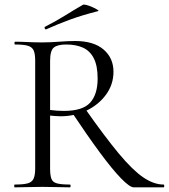

<svg xmlns="http://www.w3.org/2000/svg" viewBox="-20 -804 725 824"><path d="M554 0Q537 0 499.5 -38.5Q462 -77 408.5 -149.5Q355 -222 289 -321L345 -338Q430 -217 489.5 -145.5Q549 -74 594.5 -43Q640 -12 682 -12Q685 -12 685 -6Q685 0 682 0Q632 0 600.5 0Q569 0 554 0ZM302 -628Q382 -628 424.5 -591.5Q467 -555 467 -496Q467 -442 435.5 -398.5Q404 -355 352.5 -330Q301 -305 240 -305Q230 -305 217.5 -306Q205 -307 195 -308V-81Q195 -52 200.5 -37Q206 -22 224.5 -17Q243 -12 280 -12Q283 -12 283 -6Q283 0 280 0Q256 0 226.5 -1Q197 -2 162 -2Q129 -2 98.5 -1Q68 0 43 0Q41 0 41 -6Q41 -12 43 -12Q80 -12 98.5 -17Q117 -22 124 -37Q131 -52 131 -81V-544Q131 -573 124.5 -587.5Q118 -602 100 -607.5Q82 -613 45 -613Q42 -613 42 -619Q42 -625 45 -625Q69 -625 99 -623.5Q129 -622 162 -622Q193 -622 233.5 -625Q274 -628 302 -628ZM399 -467Q399 -522 382.5 -554Q366 -586 336 -599.5Q306 -613 264 -613Q227 -613 211 -600Q195 -587 195 -542V-332Q209 -330 225 -329Q241 -328 254 -328Q335 -328 367 -363.5Q399 -399 399 -467ZM178 -678Q174 -677 172 -682.5Q170 -688 173 -689Q220 -713 258.5 -737Q297 -761 335 -783Q339 -786 351.5 -782.5Q364 -779 377.5 -773Q391 -767 398.5 -762Q406 -757 400 -756Q333 -739 281 -720Q229 -701 178 -678Z"/></svg>

Font: Cormorant Garamond Light
Style: Regular
Weight: 400
Version: Version 4.001